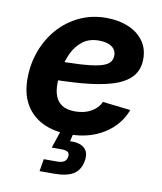

<svg xmlns="http://www.w3.org/2000/svg" viewBox="-84 -620 755 893"><g transform="rotate(10 293.0 -174.0)"><path d="M267.6 11.7Q194.8 11.7 141.8 -14.9Q88.9 -41.5 60.8 -92Q32.7 -142.6 33.7 -213.4Q34.2 -282.7 57.4 -343.8Q80.6 -404.8 122.3 -451.7Q164.1 -498.5 221.2 -525.1Q278.3 -551.8 346.7 -551.8Q404.3 -551.8 450 -533Q495.6 -514.2 522 -478.5Q548.3 -442.9 548.3 -393.1Q548.3 -341.8 518.6 -308.8Q488.8 -275.9 430.7 -257.8Q372.6 -239.7 287.8 -232.7Q203.1 -225.6 92.8 -225.6L107.9 -314.5Q201.7 -314.5 261.2 -317.9Q320.8 -321.3 353.8 -329.3Q386.7 -337.4 399.7 -351.3Q412.6 -365.2 412.6 -386.2Q412.6 -412.1 391.1 -427Q369.6 -441.9 331.5 -441.9Q284.2 -441.9 253.7 -418Q223.1 -394 206.1 -357.7Q189 -321.3 181.9 -281.7Q174.8 -242.2 174.8 -210.9Q174.3 -179.2 183.6 -153.6Q192.9 -127.9 215.6 -113Q238.3 -98.1 278.3 -98.1Q320.8 -98.1 352.5 -115.7Q384.3 -133.3 397.9 -164.1L529.8 -148.9Q502.9 -76.2 433.6 -32.2Q364.3 11.7 267.6 11.7ZM163.6 204.1 173.3 146H234.9Q257.8 146 269 138.9Q280.3 131.8 283.2 116.2Q285.6 100.1 277.1 93.3Q268.6 86.4 245.1 86.4H200.7L236.3 -21.5H292.5L289.1 0L279.3 42.5Q325.7 40.5 347.4 60.5Q369.1 80.6 362.8 119.1Q355.5 164.1 324.2 184.1Q293 204.1 231.9 204.1Z"/></g></svg>

Font: Inter 16pt
Style: Bold Italic
Weight: 700
Italic angle: -9.3988°
Version: Version 4.001;git-66647c0bb